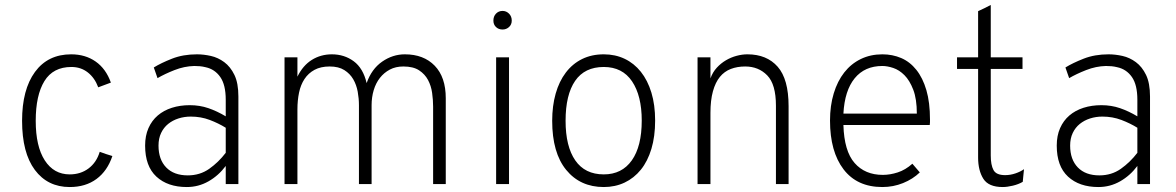

<svg xmlns="http://www.w3.org/2000/svg" viewBox="-20 -742 4740 774"><path d="M261 12Q172 12 120.5 -57Q69 -126 69 -255Q69 -381 121 -452Q173 -523 267 -523Q324 -523 365.5 -494Q407 -465 427 -409Q414 -404 401.5 -399.5Q389 -395 376 -390Q362 -428 334 -450Q306 -472 268 -472Q194 -472 159 -415Q124 -358 124 -255Q124 -152 160.5 -95.5Q197 -39 261 -39Q305 -39 337 -63Q369 -87 382 -130Q395 -125 407.5 -121Q420 -117 433 -113Q413 -53 369 -20.5Q325 12 261 12Z M890 0V-73Q861 -34 820.5 -11Q780 12 733 12Q656 12 610.5 -30Q565 -72 565 -155Q565 -195 578.5 -225.5Q592 -256 616 -276.5Q640 -297 673 -307.5Q706 -318 745 -318Q785 -318 820 -306Q855 -294 890 -273V-340Q890 -400 868 -431.5Q846 -463 809 -471Q797 -474 786 -475Q775 -476 763 -476Q723 -475 683.5 -459.5Q644 -444 615 -427Q611 -438 607.5 -448.5Q604 -459 600 -470Q629 -488 673.5 -505.5Q718 -523 774 -523Q801 -523 830 -516.5Q859 -510 884 -491.5Q909 -473 925 -440Q941 -407 941 -353V0ZM737 -35Q786 -35 823.5 -61.5Q861 -88 890 -126V-227Q861 -245 825.5 -258.5Q790 -272 749 -272Q723 -272 699.5 -264.5Q676 -257 658 -242.5Q640 -228 629.5 -206Q619 -184 619 -155Q619 -99 650 -67Q681 -35 737 -35Z M1612 -523Q1688 -523 1732.5 -477Q1777 -431 1777 -346V0H1726V-312Q1726 -339 1722 -367.5Q1718 -396 1705.5 -419.5Q1693 -443 1669.5 -458.5Q1646 -474 1606 -474Q1575 -474 1551.5 -461.5Q1528 -449 1511.5 -428Q1495 -407 1486.5 -378.5Q1478 -350 1478 -318V0H1427V-318Q1427 -345 1422 -372.5Q1417 -400 1404 -422.5Q1391 -445 1368 -459.5Q1345 -474 1309 -474Q1273 -474 1248 -460.5Q1223 -447 1207.5 -423.5Q1192 -400 1185.5 -368.5Q1179 -337 1179 -301V0H1127V-511H1179V-433Q1201 -478 1237 -500.5Q1273 -523 1318 -523Q1368 -523 1406 -495Q1444 -467 1458 -407Q1478 -464 1520.5 -493.5Q1563 -523 1612 -523Z M1980 0V-511H2032V0ZM2006 -623Q1990 -623 1979.5 -633Q1969 -643 1969 -659Q1969 -676 1979.5 -687Q1990 -698 2006 -698Q2021 -698 2032 -687Q2043 -676 2043 -659Q2043 -643 2032 -633Q2021 -623 2006 -623Z M2414 -39Q2487 -39 2527 -95.5Q2567 -152 2567 -256Q2567 -356 2528 -414Q2489 -472 2414 -472Q2337 -472 2298.5 -416Q2260 -360 2260 -255Q2260 -152 2299 -95.5Q2338 -39 2414 -39ZM2414 -523Q2460 -523 2498 -505Q2536 -487 2563.5 -452.5Q2591 -418 2606 -368.5Q2621 -319 2621 -256Q2621 -192 2606 -142Q2591 -92 2563.5 -58Q2536 -24 2498 -6Q2460 12 2414 12Q2319 12 2262.5 -57Q2206 -126 2206 -255Q2206 -315 2220 -364.5Q2234 -414 2261 -449.5Q2288 -485 2326.5 -504Q2365 -523 2414 -523Z M2844 -426Q2853 -451 2869.5 -469Q2886 -487 2906.5 -499Q2927 -511 2949.5 -517Q2972 -523 2993 -523Q3071 -523 3115 -473Q3159 -423 3159 -314V0H3108V-316Q3108 -402 3073 -438Q3038 -474 2984 -474Q2952 -474 2926 -464Q2900 -454 2882 -432Q2864 -410 2854 -374Q2844 -338 2844 -287V0H2792V-511H2844Z M3380 -238Q3383 -133 3425 -85Q3467 -37 3539 -37Q3568 -37 3599 -47Q3630 -57 3658 -82Q3666 -73 3673 -64.5Q3680 -56 3688 -47Q3660 -20 3620.5 -4Q3581 12 3537 12Q3435 12 3380.5 -59.5Q3326 -131 3326 -256Q3326 -316 3341 -365.5Q3356 -415 3383.5 -450Q3411 -485 3450 -504Q3489 -523 3537 -523Q3578 -523 3613 -508Q3648 -493 3674 -460.5Q3700 -428 3714.5 -378.5Q3729 -329 3729 -260Q3729 -255 3729 -249.5Q3729 -244 3728 -238ZM3537 -476Q3466 -476 3425.5 -426.5Q3385 -377 3380 -284H3676Q3676 -343 3661.5 -380.5Q3647 -418 3626 -439Q3605 -460 3581 -468Q3557 -476 3537 -476Z M4022 12Q3965 12 3944 -21.5Q3923 -55 3923 -107V-464H3838V-511H3923V-697Q3936 -703 3948.5 -709Q3961 -715 3974 -722V-511H4102V-464H3974V-115Q3974 -77 3985 -56.5Q3996 -36 4032 -36Q4053 -36 4073.5 -43Q4094 -50 4108 -60Q4107 -47 4105.5 -35Q4104 -23 4103 -9Q4086 1 4063 6.5Q4040 12 4022 12Z M4565 0V-73Q4536 -34 4495.5 -11Q4455 12 4408 12Q4331 12 4285.5 -30Q4240 -72 4240 -155Q4240 -195 4253.5 -225.5Q4267 -256 4291 -276.5Q4315 -297 4348 -307.5Q4381 -318 4420 -318Q4460 -318 4495 -306Q4530 -294 4565 -273V-340Q4565 -400 4543 -431.5Q4521 -463 4484 -471Q4472 -474 4461 -475Q4450 -476 4438 -476Q4398 -475 4358.5 -459.5Q4319 -444 4290 -427Q4286 -438 4282.5 -448.5Q4279 -459 4275 -470Q4304 -488 4348.5 -505.5Q4393 -523 4449 -523Q4476 -523 4505 -516.5Q4534 -510 4559 -491.5Q4584 -473 4600 -440Q4616 -407 4616 -353V0ZM4412 -35Q4461 -35 4498.5 -61.5Q4536 -88 4565 -126V-227Q4536 -245 4500.5 -258.5Q4465 -272 4424 -272Q4398 -272 4374.5 -264.5Q4351 -257 4333 -242.5Q4315 -228 4304.5 -206Q4294 -184 4294 -155Q4294 -99 4325 -67Q4356 -35 4412 -35Z"/></svg>

Font: Transpass ExtraLight
Style: Regular
Weight: 200
Designer: Delve Withrington
Foundry: Delve Fonts
Version: Version 1.001;December 18, 2019;FontCreator 12.0.0.2547 64-b